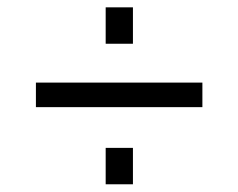

<svg xmlns="http://www.w3.org/2000/svg" viewBox="-20 -602 633 510"><path d="M333.1 -209.2V-112.5H260.7V-209.2ZM333.1 -582.5V-485.8H260.7V-582.5ZM75.4 -382.6H517.6V-317.4H75.4Z"/></svg>

Font: Pathway Extreme 8pt Thin
Style: Regular
Weight: 100
Designer: Eduardo Rodriguez Tunni
Foundry: Eduardo Rodriguez Tunni
Version: Version 1.000